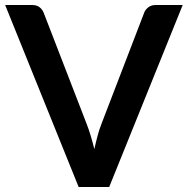

<svg xmlns="http://www.w3.org/2000/svg" viewBox="-26 -743 746 763"><path d="M700 -723 408 0H286.5L-5.5 -723H102.5Q120 -723 131 -714.5Q142 -706 147.5 -692.5L318 -251.5Q326.5 -230 334.2 -204.2Q342 -178.5 349 -150.5Q355 -178.5 362 -204.2Q369 -230 377.5 -251.5L547 -692.5Q551 -704 562.8 -713.5Q574.5 -723 591.5 -723Z"/></svg>

Font: Lato 2
Style: Bold
Weight: 700
Designer: Lukasz Dziedzic with Adam Twardoch and Botio Nikoltchev
Foundry: tyPoland Lukasz Dziedzic
Version: Version 2.015; 2015-08-06; http://www.latofonts.com/